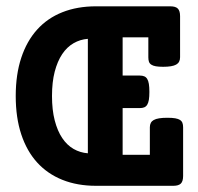

<svg xmlns="http://www.w3.org/2000/svg" viewBox="-20 -600 640 620"><path d="M529.8 -579.6Q546.9 -579.6 554.2 -572.3Q561.5 -564.9 561.5 -547.9V-415Q561.5 -398.4 548.8 -391.4Q536.1 -384.3 506.8 -384.3Q492.2 -384.3 482.9 -386Q473.6 -387.7 468.3 -391.4Q462.9 -395 460.9 -400.9Q459 -406.7 459 -415V-479.5H376V-356H431.6Q439.9 -356 445.8 -353.5Q451.7 -351.1 455.3 -345.2Q459 -339.4 460.7 -329.1Q462.4 -318.8 462.4 -303.2Q462.4 -287.6 460.7 -277.6Q459 -267.6 455.3 -261.7Q451.7 -255.9 445.8 -253.4Q439.9 -251 431.6 -251H376V-100.1H463.9V-189Q463.9 -205.6 476.6 -212.6Q489.3 -219.7 520.5 -219.7Q536.1 -219.7 545.9 -218Q555.7 -216.3 561.3 -212.6Q566.9 -209 569.1 -203.1Q571.3 -197.3 571.3 -189V-31.7Q571.3 -14.6 564 -7.3Q556.6 0 539.6 0H290Q229.5 0 181.4 -19.3Q133.3 -38.6 99.9 -75.4Q66.4 -112.3 48.6 -166.3Q30.8 -220.2 30.8 -290Q30.8 -359.4 48.6 -413.3Q66.4 -467.3 99.9 -504.4Q133.3 -541.5 181.4 -560.5Q229.5 -579.6 290 -579.6ZM263.7 -474.6Q238.8 -472.7 217.5 -460.4Q196.3 -448.2 180.9 -425.3Q165.5 -402.3 156.7 -368.7Q147.9 -335 147.9 -290Q147.9 -245.1 156.7 -211.2Q165.5 -177.2 180.9 -154.3Q196.3 -131.3 217.5 -119.1Q238.8 -106.9 263.7 -105Z"/></svg>

Font: Courier Prime
Style: Bold
Weight: 700
Monospace: yes
Designer: Alan Dague-Greene
Foundry: Quote-Unquote Apps
Version: Version 1.202